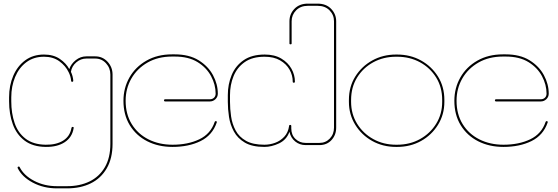

<svg xmlns="http://www.w3.org/2000/svg" viewBox="-20 -798 3068 1056"><path d="M293 238Q220 238 160.5 206.5Q101 175 77 126Q76 123 78 120.5Q80 118 83 118Q87 118 88 121Q111 167 167.5 196.5Q224 226 293 226H349Q419 226 472.5 200Q526 174 556.5 122Q587 70 587 -7V-388Q587 -424 563 -450Q539 -476 504 -476H455Q424 -476 399.5 -455Q375 -434 370 -403Q381 -380 383 -355Q383 -348 377 -348Q371 -348 371 -355Q370 -367 366.5 -378.5Q363 -390 358 -400Q341 -436 306.5 -461Q272 -486 222 -486Q165 -486 124.5 -455.5Q84 -425 63 -374Q42 -323 42 -263V-241Q42 -175 60.5 -121Q79 -67 121 -35Q163 -3 231 -2Q289 -1 327 -24.5Q365 -48 373 -94Q374 -100 379 -100Q387 -100 385 -93Q377 -43 336 -16Q295 11 231 10Q160 9 115.5 -24.5Q71 -58 50.5 -114.5Q30 -171 30 -241V-263Q30 -328 53 -381.5Q76 -435 119 -466.5Q162 -498 222 -498Q274 -498 309 -474Q344 -450 361 -418Q371 -447 397 -467.5Q423 -488 455 -488H504Q544 -488 571.5 -458.5Q599 -429 599 -388V-7Q599 73 567 128Q535 183 479 210.5Q423 238 349 238Z M929 10Q851 10 790 -21Q729 -52 694 -109Q659 -166 659 -244Q659 -314 692 -372Q725 -430 785.5 -464.5Q846 -499 926 -499H941Q1020 -499 1072.5 -466.5Q1125 -434 1151.5 -384.5Q1178 -335 1178 -283Q1178 -265 1165 -252.5Q1152 -240 1134 -240H889Q882 -240 882 -246Q882 -252 889 -252H1134Q1148 -252 1157 -260.5Q1166 -269 1166 -283Q1166 -332 1141 -379Q1116 -426 1066.5 -456.5Q1017 -487 941 -487H926Q849 -487 791.5 -454Q734 -421 702.5 -366Q671 -311 671 -244Q671 -170 704.5 -115.5Q738 -61 796.5 -31.5Q855 -2 929 -2Q1014 -2 1076.5 -32Q1139 -62 1161 -128Q1163 -132 1167 -132Q1171 -132 1172 -129Q1173 -126 1172 -124Q1148 -54 1083 -22Q1018 10 929 10Z M1434 10Q1367 10 1327 -13.5Q1287 -37 1266.5 -74.5Q1246 -112 1239.5 -155Q1233 -198 1233 -238V-275Q1233 -334 1254 -385Q1275 -436 1320 -467Q1365 -498 1436 -498Q1490 -498 1527 -476Q1564 -454 1583 -420Q1602 -386 1602 -349Q1602 -343 1596 -343Q1590 -343 1590 -349Q1590 -384 1572.5 -415Q1555 -446 1520.5 -466Q1486 -486 1435 -486Q1368 -486 1326 -456.5Q1284 -427 1264.5 -379Q1245 -331 1245 -275V-238Q1245 -199 1251 -157.5Q1257 -116 1276 -80.5Q1295 -45 1333 -23.5Q1371 -2 1434 -2Q1464 -2 1493 -12.5Q1522 -23 1543.5 -46Q1565 -69 1570 -105Q1570 -111 1576 -111Q1582 -111 1582 -105V-92Q1582 -56 1605 -34Q1628 -12 1661 -12H1737Q1771 -12 1794 -36Q1817 -60 1817 -96V-681Q1817 -716 1792.5 -741Q1768 -766 1727 -766H1673Q1633 -766 1608.5 -741Q1584 -716 1584 -681V-559Q1584 -554 1578 -554Q1572 -554 1572 -559V-681Q1572 -721 1599.5 -749.5Q1627 -778 1673 -778H1727Q1774 -778 1801.5 -749Q1829 -720 1829 -681V-96Q1829 -56 1803.5 -28Q1778 0 1737 0H1661Q1628 0 1603.5 -20Q1579 -40 1572 -73Q1556 -29 1515 -9.5Q1474 10 1434 10Z M2158 10Q2086 10 2027.5 -22.5Q1969 -55 1934 -111.5Q1899 -168 1899 -238V-248Q1899 -321 1934 -377Q1969 -433 2027.5 -465.5Q2086 -498 2158 -498H2164Q2237 -498 2295.5 -465.5Q2354 -433 2389 -377Q2424 -321 2424 -248V-238Q2424 -168 2389 -111.5Q2354 -55 2295.5 -22.5Q2237 10 2164 10ZM1911 -238Q1911 -171 1944 -117.5Q1977 -64 2033 -33Q2089 -2 2158 -2H2164Q2234 -2 2290 -33Q2346 -64 2379 -117.5Q2412 -171 2412 -238V-248Q2412 -318 2379 -371.5Q2346 -425 2290 -455.5Q2234 -486 2164 -486H2158Q2089 -486 2033 -455.5Q1977 -425 1944 -371.5Q1911 -318 1911 -248Z M2749 10Q2671 10 2610 -21Q2549 -52 2514 -109Q2479 -166 2479 -244Q2479 -314 2512 -372Q2545 -430 2605.5 -464.5Q2666 -499 2746 -499H2761Q2840 -499 2892.5 -466.5Q2945 -434 2971.5 -384.5Q2998 -335 2998 -283Q2998 -265 2985 -252.5Q2972 -240 2954 -240H2709Q2702 -240 2702 -246Q2702 -252 2709 -252H2954Q2968 -252 2977 -260.5Q2986 -269 2986 -283Q2986 -332 2961 -379Q2936 -426 2886.5 -456.5Q2837 -487 2761 -487H2746Q2669 -487 2611.5 -454Q2554 -421 2522.5 -366Q2491 -311 2491 -244Q2491 -170 2524.5 -115.5Q2558 -61 2616.5 -31.5Q2675 -2 2749 -2Q2834 -2 2896.5 -32Q2959 -62 2981 -128Q2983 -132 2987 -132Q2991 -132 2992 -129Q2993 -126 2992 -124Q2968 -54 2903 -22Q2838 10 2749 10Z"/></svg>

Font: Moirai One
Style: Regular
Weight: 400
Designer: Jiyeon Park
Foundry: JAMO
Version: Version 1.000; ttfautohint (v1.8.4.7-5d5b);gftools[0.9.29]